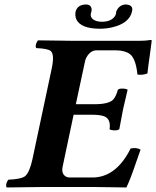

<svg xmlns="http://www.w3.org/2000/svg" viewBox="-20 -825 689 847"><path d="M395.5 -365.2Q459.5 -365.2 479 -385.3Q492.2 -399.9 500 -429.2Q510.3 -437.5 535.2 -432.6Q541 -431.2 543 -429.2Q528.3 -368.7 522.9 -342.8Q518.6 -322.8 506.3 -254.9Q496.1 -246.6 471.2 -251.5Q465.3 -252.9 463.4 -254.9Q470.2 -300.3 438.5 -312.5Q419.4 -318.8 385.7 -318.8H304.7L256.3 -89.8Q249.5 -56.6 272.9 -44.9Q279.3 -42 287.1 -42H387.7Q485.8 -42 548.3 -154.8Q552.7 -162.6 556.2 -169.9Q582.5 -175.3 600.1 -165Q594.2 -149.4 582.5 -114.7Q554.7 -32.7 537.6 2Q536.6 2 399.9 0H165Q164.1 0 9.8 2Q2.9 -6.3 12.2 -25.4Q14.6 -29.8 16.6 -32.2Q74.7 -34.7 91.3 -48.3Q110.8 -65.9 123 -122.1L208 -522Q221.7 -585.9 203.1 -600.6Q189 -610.8 140.1 -612.8Q133.3 -621.1 143.1 -640.6Q145.5 -645 147.5 -647L301.3 -645H596.2Q623.5 -645 646 -648.9Q648.9 -647.5 649.4 -646Q649.4 -642.6 642.6 -594.2Q632.3 -523.4 630.4 -501Q610.4 -492.7 586.4 -496.1Q579.1 -566.4 553.2 -586.4Q531.2 -602.5 491.2 -603H406.2Q378.4 -603 360.8 -570.8Q356.4 -562 355 -554.2L314.5 -365.2ZM562.5 -774.9Q551.3 -722.7 475.6 -704.6Q448.7 -698.2 421.4 -698.2Q335.9 -698.2 316.4 -740.2Q310.1 -755.9 313.5 -773.9Q321.8 -804.2 358.9 -805.2Q382.8 -805.2 384.3 -782.7Q384.3 -777.8 383.3 -773.9Q382.8 -772.9 381.8 -769Q380.9 -766.6 380.9 -766.1Q376 -742.2 405.3 -732.4Q416.5 -729 428.7 -729Q471.7 -729 487.8 -754.9Q490.7 -760.3 491.7 -765.1Q491.7 -765.6 492.2 -769.5Q492.7 -772.9 492.7 -773.9Q503.9 -801.8 531.2 -805.2Q565.9 -805.2 563.5 -780.3Q563 -777.3 562.5 -774.9Z"/></svg>

Font: Linux Libertine Slanted O
Style: Bold Slanted
Weight: 700
Designer: Philipp H. Poll
Foundry: Philipp H. Poll
Version: Version 5.0.0